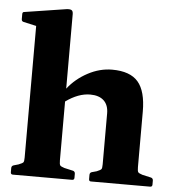

<svg xmlns="http://www.w3.org/2000/svg" viewBox="-54 -813 788 863"><g transform="rotate(5 340.5 -381.5)"><path d="M36 0Q26 0 26 -10V-29Q26 -39 36 -42L57 -48Q75 -55 78.5 -59.5Q82 -64 82 -81V-675L24 -688Q15 -690 15 -700V-723Q15 -733 25 -733L211 -762Q227 -764 234 -760Q241 -756 241 -742V-406Q277 -452 330.5 -480.5Q384 -509 440 -509Q521 -509 557 -467Q593 -425 593 -333V-83Q593 -65 596.5 -60Q600 -55 616 -50L656 -41Q665 -38 665 -28V-10Q665 0 655 0H388Q379 0 379 -10V-29Q379 -39 388 -42L410 -48Q427 -55 430.5 -59.5Q434 -64 434 -81V-311Q434 -349 412.5 -369Q391 -389 351 -389Q298 -389 241 -348V-83Q241 -65 244.5 -60Q248 -55 264 -50L304 -41Q313 -38 313 -28V-10Q313 0 303 0Z"/></g></svg>

Font: Hahmlet
Style: Bold
Weight: 700
Designer: Minjoo Ham & Mark Frömberg
Foundry: hypertype
Version: Version 1.002; ttfautohint (v1.8.3)